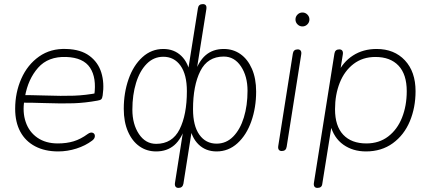

<svg xmlns="http://www.w3.org/2000/svg" viewBox="-20 -731 2102 937"><path d="M54 -200Q54 -279 84 -347Q114 -415 170.5 -455Q227 -495 304 -492Q374 -490 416.5 -458.5Q459 -427 474.5 -376.5Q490 -326 481 -265Q479 -251 474 -246.5Q469 -242 456 -240Q396 -229 339.5 -227Q283 -225 197 -228Q170 -229 141 -229.5Q112 -230 82 -230L88 -267Q128 -267 196 -265Q282 -262 340 -264Q398 -266 459 -278L440 -266Q452 -351 419.5 -400.5Q387 -450 303 -453Q215 -456 166 -400.5Q117 -345 102 -260L99 -242Q89 -184 105.5 -135.5Q122 -87 162.5 -59Q203 -31 262 -31Q305 -31 339.5 -41.5Q374 -52 408 -77Q422 -87 432.5 -83Q443 -79 443 -67Q443 -55 430 -45Q397 -20 353 -6Q309 8 264 8Q199 8 151.5 -17Q104 -42 79 -88.5Q54 -135 54 -200Z M834 161 878 -119H887Q866 -53 830.5 -22.5Q795 8 742 8Q696 8 660.5 -17Q625 -42 604.5 -89Q584 -136 584 -200Q584 -278 607.5 -345Q631 -412 675 -452Q719 -492 777 -492Q830 -492 865 -458Q900 -424 909 -364H894L946 -691Q949 -711 970 -711Q980 -711 984.5 -705Q989 -699 987 -686L936 -365H927Q948 -431 983.5 -461.5Q1019 -492 1072 -492Q1118 -492 1153.5 -467Q1189 -442 1209.5 -395Q1230 -348 1230 -284Q1230 -206 1206.5 -139Q1183 -72 1139 -32Q1095 8 1037 8Q984 8 949 -26Q914 -60 905 -120L920 -119L875 166Q873 176 867 181Q861 186 851 186Q841 186 836.5 179.5Q832 173 834 161ZM892 -286Q892 -367 861 -410.5Q830 -454 777 -454Q730 -454 696 -419.5Q662 -385 644 -326.5Q626 -268 626 -196Q626 -125 658 -77Q690 -29 742 -29Q821 -29 856.5 -100Q892 -171 892 -286ZM1188 -288Q1188 -359 1156 -407Q1124 -455 1072 -455Q993 -455 957.5 -384Q922 -313 922 -198Q922 -117 953 -73.5Q984 -30 1037 -30Q1084 -30 1118 -64.5Q1152 -99 1170 -157.5Q1188 -216 1188 -288Z M1338 -19 1409 -469Q1412 -490 1433 -490Q1443 -490 1447.5 -483.5Q1452 -477 1450 -465L1379 -15Q1376 6 1355 6Q1345 6 1340.5 -0.5Q1336 -7 1338 -19ZM1422 -636Q1422 -650 1432 -660Q1442 -670 1456 -670Q1470 -670 1480 -660Q1490 -650 1490 -636Q1490 -622 1480 -612Q1470 -602 1456 -602Q1442 -602 1432 -612Q1422 -622 1422 -636Z M1512 161 1612 -469Q1615 -490 1636 -490Q1646 -490 1650.5 -483.5Q1655 -477 1653 -465L1638 -371H1627Q1653 -428 1702.5 -460Q1752 -492 1818 -492Q1904 -492 1956 -436.5Q2008 -381 2008 -286Q2008 -206 1980 -139Q1952 -72 1897 -32Q1842 8 1766 8Q1702 8 1655.5 -25Q1609 -58 1592 -122H1599L1553 165Q1552 176 1546 181Q1540 186 1529 186Q1519 186 1514.5 179.5Q1510 173 1512 161ZM1965 -286Q1965 -368 1925 -410.5Q1885 -453 1812 -453Q1750 -453 1705.5 -419Q1661 -385 1638 -327Q1615 -269 1615 -198Q1615 -116 1655 -73.5Q1695 -31 1768 -31Q1830 -31 1874.5 -65Q1919 -99 1942 -157Q1965 -215 1965 -286Z"/></svg>

Font: SN Pro Thin
Style: Italic
Weight: 200
Italic angle: -9°
Designer: Tobias Whetton
Foundry: Supernotes
Version: Version 1.003;Glyphs 3.3 (3324)